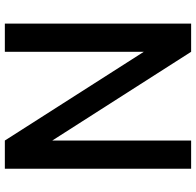

<svg xmlns="http://www.w3.org/2000/svg" viewBox="-28 -762 790 773"><g transform="rotate(-90 366.5 -375.0)"><path d="M187.7 -750 545 -190.5V-750H658.6V0H545L187.7 -559.1V0H74.1V-750Z"/></g></svg>

Font: Spartan MB SemBd
Style: Regular
Weight: 600
Designer: Matt Bailey, Mirko Velimirovic
Foundry: Matt Bailey
Version: Version 1.005